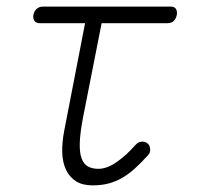

<svg xmlns="http://www.w3.org/2000/svg" viewBox="-20 -550 640 580"><path d="M496 -530Q507 -530 511.5 -523Q516 -516 514 -505Q512 -494 505 -487Q498 -480 487 -480H287L231 -196Q222 -149 221 -119Q220 -89 226.5 -71.5Q233 -54 246 -47Q259 -40 277 -40Q303 -40 332.5 -60.5Q362 -81 389 -112Q397 -121 407 -122Q417 -123 424 -118Q432 -113 433.5 -101Q435 -89 427 -81Q407 -59 388.5 -42Q370 -25 350.5 -13.5Q331 -2 309 4Q287 10 260 10Q229 10 209.5 -2.5Q190 -15 179.5 -37Q169 -59 168 -89Q167 -119 174 -155L237 -480H100Q89 -480 84 -487Q79 -494 81 -505Q83 -516 90.5 -523Q98 -530 109 -530Z"/></svg>

Font: Maple Mono NL Thin
Style: Italic
Weight: 250
Italic angle: -10°
Monospace: yes
Designer: subframe7536
Version: Version 7.000